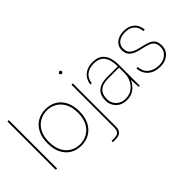

<svg xmlns="http://www.w3.org/2000/svg" viewBox="-91 -1262 2024 2024"><g transform="rotate(-45 921.0 -250.0)"><path d="M71 0V-720H91V0Z M443 12Q373 12 319.5 -20Q266 -52 236 -113Q206 -174 206 -258Q206 -344 237 -404.5Q268 -465 322 -497Q376 -529 446 -529Q517 -529 570.5 -497Q624 -465 654 -404.5Q684 -344 684 -258Q684 -174 653 -113Q622 -52 568 -20Q514 12 443 12ZM443 -8Q502 -8 551.5 -35.5Q601 -63 631.5 -119Q662 -175 662 -259Q662 -343 632 -398.5Q602 -454 553 -481.5Q504 -509 446 -509Q389 -509 339 -481.5Q289 -454 258.5 -398.5Q228 -343 228 -258Q228 -175 258 -119Q288 -63 337 -35.5Q386 -8 443 -8Z M702 220V201H739Q786 201 804 181.5Q822 162 822 117V-517H842V123Q842 153 832.5 174.5Q823 196 801.5 208Q780 220 743 220ZM832 -670Q825 -670 819 -676Q813 -682 813 -689Q813 -697 819 -702.5Q825 -708 832 -708Q840 -708 845.5 -702.5Q851 -697 851 -689Q851 -682 845.5 -676Q840 -670 832 -670Z M1122 12Q1070 12 1033 -10Q996 -32 976.5 -68Q957 -104 957 -145Q957 -204 980 -239.5Q1003 -275 1045 -291.5Q1087 -308 1142 -308H1304Q1304 -370 1289 -415Q1274 -460 1239.5 -484.5Q1205 -509 1145 -509Q1079 -509 1037 -477Q995 -445 984 -377H964Q972 -430 998 -463.5Q1024 -497 1062.5 -513Q1101 -529 1145 -529Q1215 -529 1254 -499.5Q1293 -470 1308.5 -420.5Q1324 -371 1324 -310V0H1308L1302 -110Q1296 -98 1283 -77.5Q1270 -57 1249.5 -36.5Q1229 -16 1198 -2Q1167 12 1122 12ZM1123 -8Q1169 -8 1203 -26.5Q1237 -45 1259.5 -74Q1282 -103 1293 -135.5Q1304 -168 1304 -197V-290H1146Q1083 -290 1046 -271Q1009 -252 994 -220Q979 -188 979 -145Q979 -109 996 -77.5Q1013 -46 1046 -27Q1079 -8 1123 -8Z M1623 12Q1570 12 1528 -5.5Q1486 -23 1459.5 -59.5Q1433 -96 1427 -154H1449Q1452 -102 1477 -70Q1502 -38 1541 -23Q1580 -8 1623 -8Q1666 -8 1698.5 -24.5Q1731 -41 1749.5 -69Q1768 -97 1768 -131Q1768 -176 1752 -199.5Q1736 -223 1703.5 -236Q1671 -249 1618 -260Q1575 -268 1543.5 -280.5Q1512 -293 1492.5 -309.5Q1473 -326 1463.5 -348Q1454 -370 1454 -399Q1454 -438 1473.5 -467Q1493 -496 1529 -512.5Q1565 -529 1616 -529Q1681 -529 1727 -492Q1773 -455 1780 -381H1758Q1755 -438 1718 -473.5Q1681 -509 1616 -509Q1546 -509 1511 -478.5Q1476 -448 1476 -399Q1476 -373 1487 -350.5Q1498 -328 1528 -310.5Q1558 -293 1614 -281Q1665 -270 1704.5 -256.5Q1744 -243 1767 -215.5Q1790 -188 1790 -134Q1790 -94 1770 -61Q1750 -28 1712.5 -8Q1675 12 1623 12Z"/></g></svg>

Font: DM Sans 11pt Thin
Style: Regular
Weight: 250
Version: Version 4.004;gftools[0.9.30]